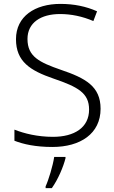

<svg xmlns="http://www.w3.org/2000/svg" viewBox="-20 -744 586 985"><path d="M496 -186C496 -301 419 -343 292 -386C183 -424 121 -453 121 -544C121 -628 190 -672 288 -672C345 -672 403 -660 459 -636L478 -686C422 -711 360 -724 290 -724C159 -724 62 -660 62 -543C62 -428 135 -382 254 -341C380 -298 437 -267 437 -182C437 -89 361 -42 252 -42C173 -42 104 -59 54 -79V-22C100 -4 163 10 249 10C392 10 496 -58 496 -186ZM316 68V61H258C252 104 229 180 214 212V221H246C278 176 305 112 316 68Z"/></svg>

Font: Noto Sans Telugu Light
Style: Regular
Weight: 300
Designer: Jelle Bosma - Monotype Design Team
Foundry: Monotype Imaging Inc.
Version: Version 2.005